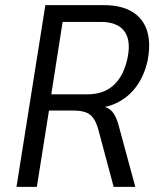

<svg xmlns="http://www.w3.org/2000/svg" viewBox="-20 -725 620 745"><path d="M44 0 156 -705H384Q451 -705 493.5 -679Q536 -653 551 -604.5Q566 -556 552 -486Q539 -432 512 -393.5Q485 -355 445 -332Q405 -309 353 -305L361 -313L376 -312Q399 -310 415 -292.5Q431 -275 441 -236L505 0H421L361 -224Q353 -252 341 -268Q329 -284 310.5 -290Q292 -296 264 -296H170L123 0ZM179 -359H319Q382 -359 421 -394.5Q460 -430 475 -500Q489 -569 462 -604.5Q435 -640 371 -640H223Z"/></svg>

Font: Nunito Sans 10pt Condensed
Style: Italic
Weight: 400
Width: 3
Italic angle: -9°
Designer: Vernon Adams
Foundry: Vernon Adams
Version: Version 3.101;gftools[0.9.27]